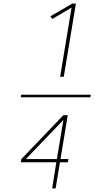

<svg xmlns="http://www.w3.org/2000/svg" viewBox="-20 -870 616 1060"><path d="M312 -446H332L399 -850H379L258 -780L268 -765L375 -828ZM95 -333H479L481 -347H97ZM268 170H287L311 26H355L358 8H314L354 -234H330L98 8L95 26H291ZM123 8 330 -208 294 8Z"/></svg>

Font: Iosevka Sparkle Thin
Style: Italic
Weight: 100
Italic angle: -9°
Designer: Belleve Invis
Foundry: Belleve Invis
Version: Version 4.5.0; ttfautohint (v1.8.3)